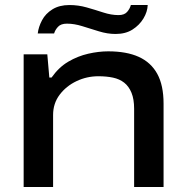

<svg xmlns="http://www.w3.org/2000/svg" viewBox="-20 -743 738 763"><path d="M74 0V-527H168L176 -435H185Q214 -476 251.5 -498Q289 -520 330.5 -529.5Q372 -539 410 -539Q483 -539 531.5 -517Q580 -495 605 -449.5Q630 -404 630 -331V0H513V-311Q513 -349 502.5 -374.5Q492 -400 473.5 -414.5Q455 -429 429 -434.5Q403 -440 371 -440Q325 -440 284 -420.5Q243 -401 217 -366.5Q191 -332 191 -286V0ZM130 -610Q133 -636 147 -662.5Q161 -689 188.5 -706Q216 -723 256 -723Q291 -723 324.5 -713.5Q358 -704 390 -693.5Q422 -683 451 -683Q474 -683 485 -695.5Q496 -708 500 -723H567Q566 -696 550 -669.5Q534 -643 506.5 -625.5Q479 -608 439 -608Q407 -608 373 -618.5Q339 -629 307 -639Q275 -649 246 -649Q222 -649 210.5 -636.5Q199 -624 195 -610Z"/></svg>

Font: Archivo Expanded Medium
Style: Regular
Weight: 500
Width: 7
Designer: Hector Gatti
Foundry: Omnibus-Type
Version: Version 2.001